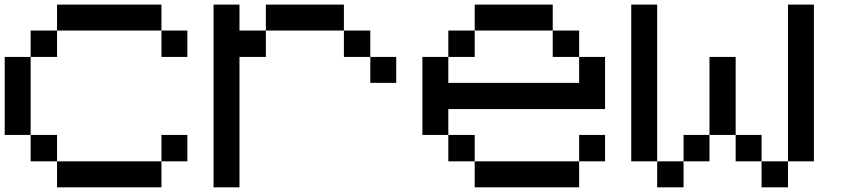

<svg xmlns="http://www.w3.org/2000/svg" viewBox="-20 -797 3595 817"><path d="M222.7 0Q222.7 -27.3 222.7 -110.4Q333 -110.4 667 -110.4Q667 -83 667 0Q555.7 0 222.7 0ZM110.4 -110.4Q110.4 -138.7 110.4 -222.7Q138.7 -222.7 222.7 -222.7Q222.7 -194.3 222.7 -110.4Q194.3 -110.4 110.4 -110.4ZM667 -110.4Q667 -138.7 667 -222.7Q694.3 -222.7 777.3 -222.7Q777.3 -194.3 777.3 -110.4Q750 -110.4 667 -110.4ZM0 -222.7Q0 -305.7 0 -554.7Q27.3 -554.7 110.4 -554.7Q110.4 -471.7 110.4 -222.7Q83 -222.7 0 -222.7ZM110.4 -554.7Q110.4 -583 110.4 -667Q138.7 -667 222.7 -667Q222.7 -638.7 222.7 -554.7Q194.3 -554.7 110.4 -554.7ZM667 -554.7Q667 -583 667 -667Q694.3 -667 777.3 -667Q777.3 -638.7 777.3 -554.7Q750 -554.7 667 -554.7ZM222.7 -667Q222.7 -694.3 222.7 -777.3Q333 -777.3 667 -777.3Q667 -750 667 -667Q583 -667 333 -667Q305.7 -667 222.7 -667Z M1555.7 -444.3Q1555.7 -471.7 1555.7 -554.7Q1583 -554.7 1666 -554.7Q1666 -527.3 1666 -444.3Q1638.7 -444.3 1555.7 -444.3ZM1443.4 -554.7Q1443.4 -583 1443.4 -667Q1471.7 -667 1555.7 -667Q1555.7 -638.7 1555.7 -554.7Q1527.3 -554.7 1443.4 -554.7ZM888.7 0Q888.7 -194.3 888.7 -777.3Q916 -777.3 999 -777.3Q999 -750 999 -667Q1027.3 -667 1111.3 -667Q1111.3 -638.7 1111.3 -554.7Q1083 -554.7 999 -554.7Q999 -416 999 0Q971.7 0 888.7 0ZM1111.3 -667Q1111.3 -694.3 1111.3 -777.3Q1194.3 -777.3 1443.4 -777.3Q1443.4 -750 1443.4 -667Q1360.4 -667 1111.3 -667Z M2000 0Q2000 -27.3 2000 -110.4Q2110.4 -110.4 2444.3 -110.4Q2444.3 -83 2444.3 0Q2333 0 2000 0ZM1887.7 -110.4Q1887.7 -138.7 1887.7 -222.7Q1916 -222.7 2000 -222.7Q2000 -194.3 2000 -110.4Q1971.7 -110.4 1887.7 -110.4ZM2444.3 -110.4Q2444.3 -138.7 2444.3 -222.7Q2471.7 -222.7 2554.7 -222.7Q2554.7 -194.3 2554.7 -110.4Q2527.3 -110.4 2444.3 -110.4ZM1777.3 -222.7Q1777.3 -305.7 1777.3 -554.7Q1804.7 -554.7 1887.7 -554.7Q1887.7 -527.3 1887.7 -444.3Q2027.3 -444.3 2444.3 -444.3Q2444.3 -471.7 2444.3 -554.7Q2471.7 -554.7 2554.7 -554.7Q2554.7 -500 2554.7 -333Q2387.7 -333 1887.7 -333Q1887.7 -305.7 1887.7 -222.7Q1860.4 -222.7 1777.3 -222.7ZM1887.7 -554.7Q1887.7 -583 1887.7 -667Q1916 -667 2000 -667Q2000 -638.7 2000 -554.7Q1971.7 -554.7 1887.7 -554.7ZM2332 -554.7Q2332 -583 2332 -667Q2360.4 -667 2444.3 -667Q2444.3 -638.7 2444.3 -554.7Q2416 -554.7 2332 -554.7ZM2000 -667Q2000 -694.3 2000 -777.3Q2083 -777.3 2332 -777.3Q2332 -750 2332 -667Q2277.3 -667 2110.4 -667Q2083 -667 2000 -667Z M2776.4 0Q2776.4 -27.3 2776.4 -110.4Q2804.7 -110.4 2888.7 -110.4Q2888.7 -83 2888.7 0Q2860.4 0 2776.4 0ZM3220.7 0Q3220.7 -27.3 3220.7 -110.4Q3249 -110.4 3333 -110.4Q3333 -83 3333 0Q3304.7 0 3220.7 0ZM2888.7 -110.4Q2888.7 -138.7 2888.7 -222.7Q2916 -222.7 2999 -222.7Q2999 -194.3 2999 -110.4Q2971.7 -110.4 2888.7 -110.4ZM3110.4 -110.4Q3110.4 -138.7 3110.4 -222.7Q3137.7 -222.7 3220.7 -222.7Q3220.7 -194.3 3220.7 -110.4Q3193.4 -110.4 3110.4 -110.4ZM2999 -222.7Q2999 -305.7 2999 -554.7Q3026.4 -554.7 3110.4 -554.7Q3110.4 -471.7 3110.4 -222.7Q3083 -222.7 2999 -222.7ZM2666 -110.4Q2666 -277.3 2666 -777.3Q2693.4 -777.3 2776.4 -777.3Q2776.4 -610.4 2776.4 -110.4Q2749 -110.4 2666 -110.4ZM3333 -110.4Q3333 -277.3 3333 -777.3Q3360.4 -777.3 3443.4 -777.3Q3443.4 -610.4 3443.4 -110.4Q3416 -110.4 3333 -110.4Z"/></svg>

Font: Ingsat TST_CRD
Style: Regular
Weight: 300
Designer: Tofik Waleny
Version: 1.0